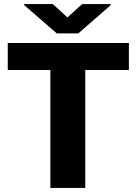

<svg xmlns="http://www.w3.org/2000/svg" viewBox="-20 -922 671 942"><path d="M612.3 -710.9V-578.6H398.4V0H227.1V-578.6H18.1V-710.9ZM239.3 -901.9 311 -836.4 382.8 -901.9H522.9V-896.5L364.3 -758.3H258.3L98.1 -897.5V-901.9Z"/></svg>

Font: Vazirmatn RD Black
Style: Regular
Weight: 900
Designer: Saber Rastikerdar
Foundry: Saber Rastikerdar
Version: Version 32.102